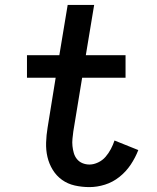

<svg xmlns="http://www.w3.org/2000/svg" viewBox="-20 -755 640 783"><path d="M345 8Q314 8 285 1.5Q256 -5 233 -21.5Q210 -38 195 -62.5Q180 -87 173.5 -115Q167 -143 168 -173.5Q169 -204 174 -234L207 -438H90V-530H222L256 -735H364L330 -530H492V-438H315L279 -219Q277 -204 275.5 -189Q274 -174 275.5 -159.5Q277 -145 281 -131Q285 -117 294 -106Q303 -95 316.5 -89.5Q330 -84 345 -84Q362 -84 380 -92.5Q398 -101 410.5 -115.5Q423 -130 432 -147Q441 -164 447 -182L544 -143Q532 -112 513 -83.5Q494 -55 467 -33.5Q440 -12 408 -2Q376 8 345 8Z"/></svg>

Font: Iosevka Slab Semibold Extended
Style: Italic
Weight: 600
Width: 7
Italic angle: -9°
Monospace: yes
Designer: Belleve Invis
Foundry: Belleve Invis
Version: Version 11.1.0; ttfautohint (v1.8.3)